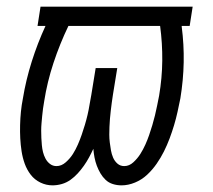

<svg xmlns="http://www.w3.org/2000/svg" viewBox="-20 -550 640 578"><path d="M138 8Q119 8 101.5 -0.5Q84 -9 72.5 -24Q61 -39 54.5 -57Q48 -75 45 -94.5Q42 -114 41 -133.5Q40 -153 40.5 -173.5Q41 -194 43 -214Q45 -234 49 -254Q58 -309 75.5 -364.5Q93 -420 117 -472H93L102 -530H560L551 -472H527V-470Q534 -416 533 -362.5Q532 -309 523 -254Q519 -234 514.5 -213.5Q510 -193 504 -173Q498 -153 490.5 -133Q483 -113 473.5 -94Q464 -75 451.5 -57Q439 -39 423 -24Q407 -9 386.5 -0.5Q366 8 346 8Q332 8 319.5 4Q307 0 298 -8.5Q289 -17 282.5 -28Q276 -39 271.5 -51Q267 -63 264.5 -76Q262 -89 261 -102Q255 -89 248 -76Q241 -63 232.5 -51Q224 -39 214 -28Q204 -17 192 -8.5Q180 0 166 4Q152 8 138 8ZM354 -50Q369 -50 381.5 -61.5Q394 -73 402.5 -86.5Q411 -100 417.5 -114.5Q424 -129 429 -143.5Q434 -158 438.5 -173Q443 -188 446.5 -202.5Q450 -217 453 -232Q456 -247 459 -262Q468 -315 468.5 -367.5Q469 -420 462 -472H186Q160 -418 141 -360.5Q122 -303 113 -245Q111 -234 109.5 -223Q108 -212 107 -201Q106 -190 105 -179Q104 -168 104 -156.5Q104 -145 104.5 -134.5Q105 -124 106 -113Q107 -102 109.5 -92Q112 -82 117 -72.5Q122 -63 130.5 -56.5Q139 -50 150 -50Q165 -50 178 -61.5Q191 -73 199.5 -86.5Q208 -100 214.5 -115Q221 -130 226 -144.5Q231 -159 235.5 -174Q240 -189 243.5 -204Q247 -219 249.5 -234.5Q252 -250 255 -265L268 -345H333L320 -265Q318 -253 316.5 -241Q315 -229 313.5 -217Q312 -205 311 -192.5Q310 -180 309.5 -168Q309 -156 309 -144.5Q309 -133 310.5 -121Q312 -109 314 -97.5Q316 -86 320.5 -75.5Q325 -65 333.5 -57.5Q342 -50 354 -50Z"/></svg>

Font: Iosevka Curly Slab LtExObl
Style: Regular
Weight: 300
Width: 7
Italic angle: -9°
Monospace: yes
Designer: Belleve Invis
Foundry: Belleve Invis
Version: Version 11.1.0; ttfautohint (v1.8.3)